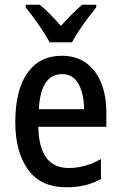

<svg xmlns="http://www.w3.org/2000/svg" viewBox="-20 -786 513 816"><path d="M243 -549Q304 -549 346 -518.5Q388 -488 410 -433.5Q432 -379 432 -308V-247H143Q146 -72 272 -72Q342 -72 409 -110V-25Q376 -7 340.5 1.5Q305 10 262 10Q153 10 99 -65.5Q45 -141 45 -266Q45 -403 96.5 -476Q148 -549 243 -549ZM244 -471Q153 -471 145 -322H337Q337 -386 314 -428.5Q291 -471 244 -471ZM191 -606Q174 -638 144.5 -680.5Q115 -723 89 -755V-766H149Q170 -749 193 -725.5Q216 -702 239 -676Q264 -704 284 -724Q304 -744 329 -766H389V-755Q373 -735 353.5 -709Q334 -683 315.5 -655.5Q297 -628 286 -606Z"/></svg>

Font: Noto Sans Lao UI Cond Med
Style: Regular
Weight: 500
Width: 3
Designer: Monotype Design Team
Foundry: Monotype Imaging Inc.
Version: Version 2.000; ttfautohint (v1.8.4.7-5d5b)